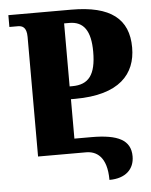

<svg xmlns="http://www.w3.org/2000/svg" viewBox="-58 -762 750 956"><g transform="rotate(-5 317.0 -283.5)"><path d="M450 147C532 147 575 103 575 40C575 -41 512 -73 379 -73H294V-270H315C537 -270 620 -368 620 -500C620 -643 531 -714 335 -714H20V-655H62C83 -655 106 -648 106 -598V0H346C396 0 450 29 450 147ZM293 -334V-649H319C391 -649 425 -600 425 -496C425 -380 388 -334 306 -334Z"/></g></svg>

Font: Noto Serif Georgian SemiCondensed Black
Style: Regular
Weight: 900
Width: 4
Designer: Monotype Design Team, Akaki Razmadze
Foundry: Google LLC
Version: Version 2.003